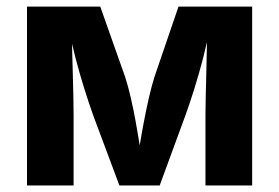

<svg xmlns="http://www.w3.org/2000/svg" viewBox="-20 -566 852 586"><path d="M62.4 0V-545.9H286L362 -330.9Q370.8 -303.9 378.9 -268.8Q387.1 -233.8 393.9 -195.9Q400.8 -158 406.4 -122Q412 -86.1 415.8 -57.2H396.9Q400.5 -85.4 406.2 -121.1Q412 -156.8 419.3 -195Q426.5 -233.1 434.6 -268.4Q442.8 -303.7 451.3 -330.9L524.8 -545.9H749.6V0H607.1V-215.5Q607.1 -238.9 607.9 -271.5Q608.7 -304.1 609.6 -341.3Q610.4 -378.6 611.3 -416.1Q612.2 -453.6 612.4 -486.9H621.9Q612.3 -436.8 599.7 -388.1Q587 -339.4 573.3 -295.5Q559.5 -251.6 546.5 -215.5L467.4 0H344.4L263.9 -215.5Q250.5 -253 236.7 -297.4Q222.8 -341.8 210.2 -390.1Q197.6 -438.4 188.2 -486.9H198.8Q199.1 -455.7 200.1 -418.6Q201.1 -381.5 202.1 -343.8Q203.1 -306.1 203.9 -272.7Q204.6 -239.3 204.6 -215.5V0Z"/></svg>

Font: Adwaita Sans
Style: Regular
Weight: 400
Designer: Rasmus Andersson
Foundry: rsms
Version: Version 4.001;git-9221beed3